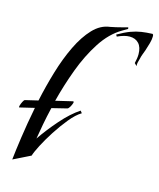

<svg xmlns="http://www.w3.org/2000/svg" viewBox="-112 -768 708 855"><g transform="rotate(15 242.0 -341.0)"><path d="M26 10Q30 -28 39.5 -94.5Q49 -161 64 -238L-3 -222Q-7 -221 -4.5 -230Q-2 -239 3 -249Q8 -259 12 -260L71 -274Q86 -344 106.5 -412.5Q127 -481 154.5 -538Q182 -595 216.5 -631.5Q251 -668 294 -673Q301 -674 320 -678.5Q339 -683 356 -687.5Q373 -692 373 -692L374 -685L350 -671Q297 -640 257.5 -579Q218 -518 190 -442.5Q162 -367 143 -292L219 -310Q226 -312 223.5 -303Q221 -294 215 -284Q209 -274 204 -273L135 -256Q125 -214 118 -176.5Q111 -139 106 -108Q138 -155 180.5 -203.5Q223 -252 264 -279L272 -269Q247 -254 220 -221Q193 -188 168.5 -150Q144 -112 127 -79Q110 -46 105 -29ZM453 -535 442 -546Q448 -570 448 -588Q448 -620 432.5 -637Q417 -654 390 -654Q366 -654 334 -639L329 -647Q362 -666 386.5 -675Q411 -684 434 -687.5Q457 -691 485 -692L488 -689Q489 -687 489 -680Q489 -667 484 -649Q479 -631 473 -613Q469 -602 465 -591.5Q461 -581 459 -571Q456 -561 454 -552.5Q452 -544 453 -535Z"/></g></svg>

Font: Kings
Style: Regular
Weight: 400
Designer: Robert E. Leuschke
Foundry: Robert E. Leuschke
Version: Version 1.010; ttfautohint (v1.8.3)